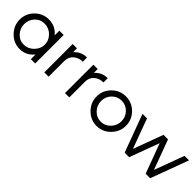

<svg xmlns="http://www.w3.org/2000/svg" viewBox="167 -1271 2106 2106"><g transform="rotate(45 1220.5 -218.0)"><path d="M263 11Q170 11 102.5 -57.5Q35 -126 35 -219Q35 -313 102 -380Q169 -447 263 -447Q363 -447 429 -368V-440H496V2H429V-70Q363 11 263 11ZM261 -55Q326 -55 375.5 -104.5Q425 -154 425 -219Q425 -285 376 -333Q327 -381 261 -381Q195 -381 150 -333.5Q105 -286 105 -219Q105 -153 150 -104Q195 -55 261 -55Z M703 -440V-380Q762 -447 852 -447V-381Q790 -381 746.5 -344Q703 -307 703 -243V0H636V-440Z M1024 -440V-380Q1083 -447 1173 -447V-381Q1111 -381 1067.5 -344Q1024 -307 1024 -243V0H957V-440Z M1228 -219Q1228 -313 1295 -380Q1362 -447 1456 -447Q1550 -447 1617 -380Q1684 -313 1684 -219Q1684 -126 1616.5 -57.5Q1549 11 1456 11Q1363 11 1295.5 -57.5Q1228 -126 1228 -219ZM1298 -219Q1298 -153 1344 -104Q1390 -55 1456 -55Q1522 -55 1568 -104Q1614 -153 1614 -219Q1614 -286 1568 -333.5Q1522 -381 1456 -381Q1390 -381 1344 -333.5Q1298 -286 1298 -219Z M2441 -440 2278 0H2208L2080 -346L1952 0H1882L1719 -440H1789L1917 -94L2045 -440H2115L2243 -94L2371 -440Z"/></g></svg>

Font: Arcon
Style: Regular
Weight: 400
Designer: M. Zarth
Foundry: martin zarth - visuelle & digitale kommunikation
Version: Version 1.131;PS 001.131;hotconv 1.0.70;makeotf.lib2.5.58329